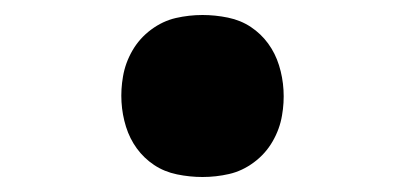

<svg xmlns="http://www.w3.org/2000/svg" viewBox="-20 -468 540 256"><path d="M250 -232Q233 -232 216 -235.5Q199 -239 185.5 -248Q172 -257 162.5 -270Q153 -283 148 -299Q143 -315 142 -332Q141 -349 144 -366Q147 -384 156.5 -400.5Q166 -417 181.5 -428.5Q197 -440 214.5 -444Q232 -448 250 -448Q267 -448 284 -444.5Q301 -441 314.5 -432Q328 -423 337.5 -410Q347 -397 352 -381Q357 -365 358 -348Q359 -331 356 -314Q353 -296 343.5 -279.5Q334 -263 318.5 -251.5Q303 -240 285.5 -236Q268 -232 250 -232Z"/></svg>

Font: Iosevka Curly Slab Heavy
Style: Italic
Weight: 900
Italic angle: -9°
Monospace: yes
Designer: Belleve Invis
Foundry: Belleve Invis
Version: Version 22.1.2; ttfautohint (v1.8.4)